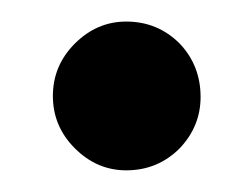

<svg xmlns="http://www.w3.org/2000/svg" viewBox="-20 -567 235 179"><path d="M97.7 -408.2Q70.3 -408.2 49.8 -428.7Q29.3 -449.2 29.3 -477.5Q29.3 -505.9 49.8 -526.4Q70.3 -546.9 97.7 -546.9Q127 -546.9 147.5 -526.4Q167 -505.9 167 -476.6Q167 -449.2 147.5 -428.7Q127 -408.2 97.7 -408.2Z"/></svg>

Font: Abed
Style: Bold
Weight: 700
Designer: Johan Aakerlund
Version: Version 3.105